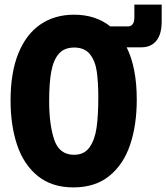

<svg xmlns="http://www.w3.org/2000/svg" viewBox="-20 -799 724 836"><path d="M26 -361.5Q26 -483.5 60.2 -567.2Q94.5 -651 156.5 -693Q218.5 -735 302.5 -735Q396 -735 460.5 -684H538Q549.5 -684 557.2 -693.2Q565 -702.5 565 -724V-779H684V-706Q684 -649.5 660.5 -621.2Q637 -593 596 -593H559H531.5Q575.5 -504 575.5 -365.5Q575.5 -254.5 546.5 -168.5Q517.5 -82.5 455.8 -32.8Q394 17 300 17Q206 17 144.8 -32.5Q83.5 -82 54.8 -167Q26 -252 26 -361.5ZM408 -374.5Q408 -443 401.2 -488.5Q394.5 -534 371.5 -563Q348.5 -592 303 -592Q260.5 -592 236.8 -565.5Q213 -539 203.5 -488.8Q194 -438.5 194 -359.5Q194 -256 216.2 -190.5Q238.5 -125 302.5 -125Q346.5 -125 369.8 -157.5Q393 -190 400.5 -243.2Q408 -296.5 408 -374.5Z"/></svg>

Font: JuliaMono Black
Style: Regular
Weight: 900
Monospace: yes
Designer: cormullion
Foundry: corm
Version: Version 0.054; ttfautohint (v1.8.4)